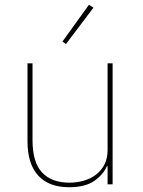

<svg xmlns="http://www.w3.org/2000/svg" viewBox="-20 -771 596 803"><path d="M430 -76H427Q413 -42 375 -15Q337 12 269 12Q184 12 139.5 -37Q95 -86 95 -181V-506H116V-185Q116 -92 156 -49.5Q196 -7 271 -7Q302 -7 331 -15.5Q360 -24 382 -41Q404 -58 417 -83.5Q430 -109 430 -144V-506H451V0H430ZM256 -587 241 -597 352 -751 371 -739Z"/></svg>

Font: IBM Plex Sans Hebrew Thin
Style: Regular
Weight: 100
Designer: Mike Abbink, Paul van der Laan, Pieter van Rosmalen, Yanek Iontef
Foundry: Bold Monday
Version: Version 1.2